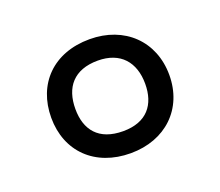

<svg xmlns="http://www.w3.org/2000/svg" viewBox="-65 -814 558 486"><g transform="rotate(-20 214.0 -570.5)"><path d="M214 -417C308 -417 373 -479 373 -570C373 -661 308 -724 214 -724C116 -724 55 -661 55 -570C55 -479 118 -417 214 -417ZM215 -476C149 -476 120 -514 120 -570C120 -628 150 -666 215 -666C276 -666 308 -628 308 -570C308 -514 279 -476 215 -476Z"/></g></svg>

Font: Noto Sans Runic
Style: Regular
Weight: 400
Designer: Monotype Design Team
Foundry: Monotype Imaging Inc.
Version: Version 2.002